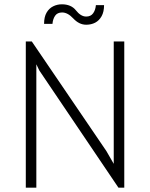

<svg xmlns="http://www.w3.org/2000/svg" viewBox="-20 -873 698 893"><path d="M149 0V-574L163 -545L531 0H558V-680H509V-111L475 -170L128 -680H100V0ZM426 -849Q424 -826 413 -811Q402 -796 381 -796Q368 -796 356 -803.5Q344 -811 333 -825Q322 -839 305.5 -846Q289 -853 268 -853Q246 -853 227 -843.5Q208 -834 196.5 -814Q185 -794 185 -762H224Q226 -785 236.5 -800Q247 -815 269 -815Q282 -815 295 -808Q308 -801 321 -787Q334 -773 349 -765.5Q364 -758 381 -758Q404 -758 422.5 -767.5Q441 -777 452.5 -797.5Q464 -818 464 -849Z"/></svg>

Font: Catamaran Thin
Style: Regular
Weight: 100
Designer: Pria Ravichandran
Version: Version 2.000